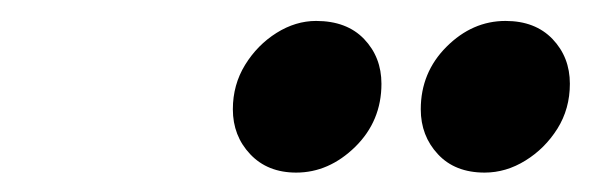

<svg xmlns="http://www.w3.org/2000/svg" viewBox="-20 -750 578 188"><path d="M454.5 -581Q425.5 -581 408.8 -599Q392 -617 392 -643Q392 -679 417.2 -704.2Q442.5 -729.5 475 -729.5Q504 -729.5 521 -711.8Q538 -694 538 -668Q538 -643.5 525.8 -624Q513.5 -604.5 494.5 -592.8Q475.5 -581 454.5 -581ZM270 -581Q242 -581 225 -599Q208 -617 208 -643Q208 -667 220 -686.5Q232 -706 250.8 -717.8Q269.5 -729.5 289.5 -729.5Q319.5 -729.5 336.5 -711.8Q353.5 -694 353.5 -668Q353.5 -631.5 327.8 -606.2Q302 -581 270 -581Z"/></svg>

Font: Overpass ExtraBold
Style: Italic
Weight: 800
Italic angle: -10°
Designer: Delve Withrington, Dave Bailey, Thomas Jockin
Foundry: Delve Fonts LLC
Version: Version 4.000